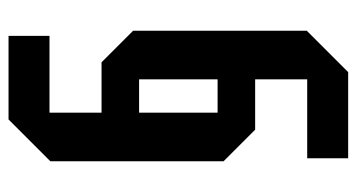

<svg xmlns="http://www.w3.org/2000/svg" viewBox="-213 -527 836 450"><g transform="rotate(-90 205.0 -302.0)"><path d="M59 96V0H244V-122H126L52 -196V-602L150 -700H346V-604H166V-482H284L358 -408V-1L261 96ZM166 -210H244V-394H166Z"/></g></svg>

Font: Tektur Condensed Medium
Style: Regular
Weight: 500
Width: 3
Designer: Adam Jagosz
Foundry: Adam Jagosz
Version: Version 1.005;gftools[0.9.30]